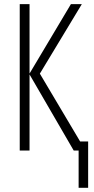

<svg xmlns="http://www.w3.org/2000/svg" viewBox="-20 -734 460 936"><path d="M378.9 -713.9 174.3 -375 370.6 -44.4H409.7V181.6H363.3V0H339.4L124 -371.1V0H76.2V-713.9H124V-375.5L325.7 -713.9Z"/></svg>

Font: Open Sans Condensed Light
Style: Regular
Weight: 300
Width: 3
Designer: Monotype Design Team
Foundry: Monotype Imaging Inc.
Version: Version 3.003; ttfautohint (v1.8.4)